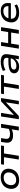

<svg xmlns="http://www.w3.org/2000/svg" viewBox="2385 -2931 555 5365"><g transform="rotate(-90 2662.5 -248.5)"><path d="M312 9Q220 9 161.5 -27Q103 -63 80.5 -127.5Q58 -192 74 -274Q86 -330 114 -373Q142 -416 183 -445.5Q224 -475 275.5 -490.5Q327 -506 386 -506Q478 -506 536 -470Q594 -434 617 -371Q640 -308 623 -224Q611 -169 583.5 -125.5Q556 -82 515.5 -52Q475 -22 423.5 -6.5Q372 9 312 9ZM318 -74Q370 -74 411.5 -93.5Q453 -113 482 -149.5Q511 -186 522 -237Q539 -320 501.5 -371.5Q464 -423 379 -423Q328 -423 286 -404Q244 -385 215.5 -349Q187 -313 176 -262Q160 -178 197 -126Q234 -74 318 -74Z M887 0 952 -415H742L755 -497H1280L1267 -415H1057L992 0Z M1699 0 1731 -199Q1695 -180 1653 -170.5Q1611 -161 1568 -161Q1447 -161 1396 -215.5Q1345 -270 1361 -371L1380 -497H1486L1468 -379Q1461 -334 1471 -305Q1481 -276 1513 -261.5Q1545 -247 1601 -247Q1640 -247 1675 -255Q1710 -263 1743 -280L1778 -497H1883L1805 0Z M2013 0 2091 -497H2190L2132 -130H2127L2514 -497H2605L2526 0H2428L2487 -369H2491L2104 0Z M2860 0 2925 -415H2715L2728 -497H3253L3240 -415H3030L2965 0Z M3480 9Q3416 9 3372 -13Q3328 -35 3309 -72Q3290 -109 3299 -156Q3309 -204 3348 -234Q3387 -264 3460 -278Q3533 -292 3646 -292H3742L3732 -226H3636Q3557 -226 3507.5 -220Q3458 -214 3433 -197.5Q3408 -181 3402 -149Q3394 -112 3422.5 -90Q3451 -68 3508 -68Q3557 -68 3600.5 -87.5Q3644 -107 3674.5 -140Q3705 -173 3711 -212L3727 -316Q3737 -375 3703.5 -401.5Q3670 -428 3599 -428Q3549 -428 3495.5 -415Q3442 -402 3388 -374L3363 -446Q3402 -466 3444.5 -479.5Q3487 -493 3531 -499.5Q3575 -506 3618 -506Q3693 -506 3744 -486.5Q3795 -467 3817.5 -423Q3840 -379 3829 -306L3780 0H3689L3706 -108Q3685 -76 3651.5 -49Q3618 -22 3575.5 -6.5Q3533 9 3480 9Z M3986 0 4064 -497H4170L4139 -298H4449L4480 -497H4586L4508 0H4402L4436 -215H4126L4092 0Z M4989 9Q4888 9 4823.5 -25Q4759 -59 4734 -122.5Q4709 -186 4726 -273Q4741 -345 4783.5 -397.5Q4826 -450 4891 -478Q4956 -506 5040 -506Q5118 -506 5171 -476.5Q5224 -447 5246.5 -390.5Q5269 -334 5258 -250L5255 -222H4798L4808 -291H5195L5170 -269Q5179 -324 5165 -360Q5151 -396 5118 -414.5Q5085 -433 5034 -433Q4982 -433 4938 -412.5Q4894 -392 4865 -354Q4836 -316 4826 -262L4824 -251Q4814 -192 4831 -152Q4848 -112 4890.5 -91.5Q4933 -71 5000 -71Q5049 -71 5099.5 -82.5Q5150 -94 5194 -122L5221 -52Q5175 -21 5112.5 -6Q5050 9 4989 9Z"/></g></svg>

Font: Nunito Sans 7pt SemiExpanded Medium
Style: Italic
Weight: 500
Width: 6
Italic angle: -9°
Designer: Vernon Adams
Foundry: Vernon Adams
Version: Version 3.101;gftools[0.9.27]